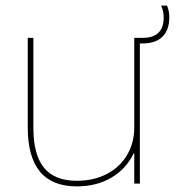

<svg xmlns="http://www.w3.org/2000/svg" viewBox="-20 -655 638 685"><path d="M79 -200V-520H99V-200Q99 -103 137 -56.5Q175 -10 254 -10Q314 -10 360.5 -34Q407 -58 433 -101.5Q459 -145 459 -200V-520H489Q564 -520 564 -593Q564 -615 555 -635H576Q584 -616 584 -593Q584 -548 559.5 -524Q535 -500 489 -500H479V0H459V-108H457Q430 -52 377 -21Q324 10 254 10Q79 10 79 -200Z"/></svg>

Font: Enso Thin
Style: Regular
Weight: 100
Designer: Coji Morishita
Foundry: UNDERFOREST DESIGN
Version: Version 1.000